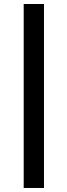

<svg xmlns="http://www.w3.org/2000/svg" viewBox="-20 -745 335 957"><path d="M98.1 191.9V-725.1H199.2V191.9Z"/></svg>

Font: Archivo Expanded SemiBold
Style: Italic
Weight: 600
Width: 7
Italic angle: -10°
Designer: Hector Gatti
Foundry: Omnibus-Type
Version: Version 2.001